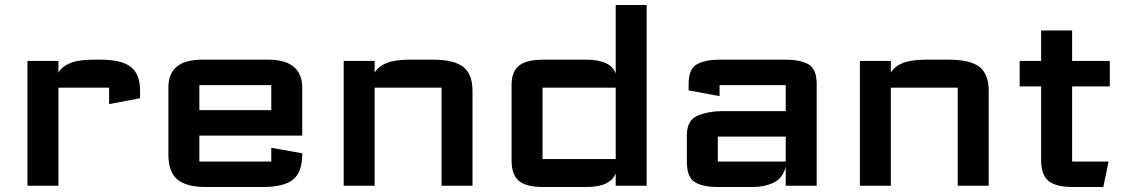

<svg xmlns="http://www.w3.org/2000/svg" viewBox="-20 -744 4500 769"><path d="M90 0V-500H214V-453Q229 -478.5 262.5 -491.8Q296 -505 355 -505H382Q424.5 -505 454.5 -498Q484.5 -491 503.8 -476Q523 -461 532 -437.2Q541 -413.5 541 -380V-350.5L417 -327V-393Q417 -393 417 -393Q417 -393 417 -393H214V0Z M654.5 -125V-395Q654.5 -448.5 687.8 -476.8Q721 -505 789.5 -505H1054.5Q1123 -505 1156.8 -476.2Q1190.5 -447.5 1190.5 -393V-201H778.5V-97Q778.5 -97 778.5 -97Q778.5 -97 778.5 -97H1066.5Q1066.5 -97 1066.5 -97Q1066.5 -97 1066.5 -97V-152L1190.5 -130V-125Q1190.5 -55 1154 -25Q1117.5 5 1031.5 5H803.5Q728 5 691.2 -24.5Q654.5 -54 654.5 -125ZM778.5 -303H1066.5V-403Q1066.5 -403 1066.5 -403Q1066.5 -403 1066.5 -403H778.5Q778.5 -403 778.5 -403Q778.5 -403 778.5 -403Z M1356.5 0V-500H1480.5V-453Q1495.5 -478.5 1529 -491.8Q1562.5 -505 1621.5 -505H1713.5Q1798.5 -505 1835.5 -476Q1872.5 -447 1872.5 -380V0H1748.5V-393Q1748.5 -393 1748.5 -393Q1748.5 -393 1748.5 -393H1480.5V0Z M2029 -102V-403Q2029 -457.5 2058.8 -481.2Q2088.5 -505 2157 -505H2326Q2376 -505 2405.8 -491.5Q2435.5 -478 2446 -450V-724H2570V0H2446V-50Q2435.5 -22 2405.8 -8.5Q2376 5 2326 5H2157Q2087.5 5 2058.2 -19.5Q2029 -44 2029 -102ZM2446 -393H2153Q2153 -393 2153 -393Q2153 -393 2153 -393V-107Q2153 -107 2153 -107Q2153 -107 2153 -107H2446Z M2854 5Q2796 5 2763.5 -14.2Q2731 -33.5 2731 -97V-202Q2731 -263.5 2775.2 -281.2Q2819.5 -299 2874 -299H3127V-403Q3127 -403 3127 -403Q3127 -403 3127 -403H2862Q2862 -403 2862 -403Q2862 -403 2862 -403V-359L2738 -382V-407Q2738 -469 2772 -487Q2806 -505 2861 -505H3128Q3183 -505 3217 -487Q3251 -469 3251 -407V0H3127V-75Q3114 -29 3077.8 -12Q3041.5 5 2996 5ZM2855 -97Q2855 -97 2855 -97Q2855 -97 2855 -97H3127V-197H2855Q2855 -197 2855 -197Q2855 -197 2855 -197Z M3424 0V-500H3548V-453Q3563 -478.5 3596.5 -491.8Q3630 -505 3689 -505H3781Q3866 -505 3903 -476Q3940 -447 3940 -380V0H3816V-393Q3816 -393 3816 -393Q3816 -393 3816 -393H3548V0Z M4278 5Q4208.5 5 4179.2 -19.5Q4150 -44 4150 -102V-398H4064V-500H4150V-622H4274V-500H4425V-398H4274V-97Q4274 -97 4274 -97Q4274 -97 4274 -97H4420L4399 5Z"/></svg>

Font: Science Gothic
Style: Regular
Weight: 400
Designer: Thomas Phinney, Vassil Kateliev, Brandon Buerkle
Foundry: Font Detective LLC
Version: Version 1.018